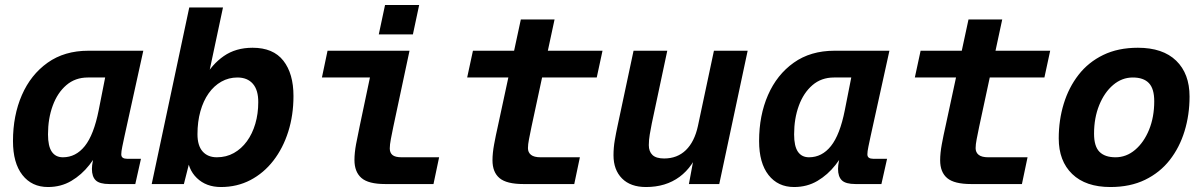

<svg xmlns="http://www.w3.org/2000/svg" viewBox="-20 -740 4840 772"><path d="M172.8 12Q108 12 70.1 -36.3Q32.2 -84.6 32.2 -172.8Q32.2 -275.8 68 -357.8Q103.8 -439.8 171.5 -487.9Q239.2 -536 335.2 -536H556.2L480.4 -191.6Q475.8 -170.2 471.7 -150.3Q467.6 -130.4 467.6 -119.6Q467.6 -110 473.7 -105.8Q479.8 -101.6 490.4 -101.6H546.8L524 0H420Q380.4 0 365 -14.9Q349.6 -29.8 349.6 -60.8Q349.6 -74.8 353.5 -93.9Q357.4 -113 363.3 -132.3Q369.2 -151.6 375.2 -166L391.2 -163.6Q371 -117.2 339.6 -77.1Q308.2 -37 266.6 -12.5Q225 12 172.8 12ZM232.8 -107.6Q285 -107.6 321.1 -152.8Q357.2 -198 376.8 -296.8L402.8 -428.4H333.2Q282.6 -428.4 246.8 -397.7Q211 -367 192 -315.1Q173 -263.2 173 -199.6Q173 -152.2 188.3 -129.9Q203.6 -107.6 232.8 -107.6Z M868.4 12Q808.8 12 771.4 -24.3Q734 -60.6 733 -119.4L753.2 -133.8L719.4 0H590L741 -710H876.6L814.2 -416.8L800.6 -424.4Q831.6 -481 879.8 -514.5Q928 -548 995.6 -548Q1078.6 -548 1119.3 -496Q1160 -444 1160 -354Q1160 -277 1139 -210.6Q1118 -144.2 1079.2 -94.1Q1040.4 -44 986.9 -16Q933.4 12 868.4 12ZM851.8 -107.6Q889.8 -107.6 920.3 -124.7Q950.8 -141.8 972.8 -172Q994.8 -202.2 1006.6 -242.5Q1018.4 -282.8 1018.4 -328.8Q1018.8 -377.6 996.8 -403Q974.8 -428.4 934.6 -428.4Q899.6 -428.4 870 -411.7Q840.4 -395 819 -364.8Q797.6 -334.6 785.8 -292.7Q774 -250.8 774 -200.4Q774 -154.4 794.7 -131Q815.4 -107.6 851.8 -107.6Z M1528.8 0Q1461.4 0 1433.3 -24.4Q1405.2 -48.8 1405.2 -96.8Q1405.2 -125.2 1411.7 -160.4Q1418.2 -195.6 1426.6 -234.4L1479.4 -485.2L1525.6 -428.4H1274.4L1297 -536H1626.6L1561.4 -230Q1556.2 -205.2 1551.7 -181.5Q1547.2 -157.8 1547.2 -143.2Q1547.2 -126 1558 -116.8Q1568.8 -107.6 1595.2 -107.6H1745.6L1723 0ZM1503 -601.6 1528.2 -720H1665.4L1640.2 -601.6Z M2084.4 0Q2017 0 1988.6 -23.8Q1960.2 -47.6 1960.2 -95.6Q1960.2 -124 1966.8 -159.8Q1973.4 -195.6 1982.2 -234.4L2074.2 -661.8H2209.8L2117 -230Q2111.2 -201.6 2107 -180.3Q2102.8 -159 2102.8 -144.4Q2102.8 -127.2 2115.1 -117.4Q2127.4 -107.6 2153.8 -107.6H2311.6L2289 0ZM1858.4 -428.4 1881.6 -536H2402.6L2379.4 -428.4Z M2577.6 12Q2515 12 2480.9 -22.6Q2446.8 -57.2 2446.8 -115.6Q2446.8 -146.4 2451.9 -176.1Q2457 -205.8 2463 -233.4L2527.4 -536H2663L2600.8 -243.8Q2596.4 -221.2 2592.6 -199.5Q2588.8 -177.8 2588.8 -156.4Q2588.8 -130.8 2603.5 -116.8Q2618.2 -102.8 2650.4 -102.8Q2703.2 -102.8 2737.8 -136.4Q2772.4 -170 2786.2 -233.2L2850.6 -536H2986.2L2872 0H2750L2778.6 -154.4L2796.2 -150.4Q2767.8 -69.8 2712.3 -28.9Q2656.8 12 2577.6 12Z M3172.8 12Q3108 12 3070.1 -36.3Q3032.2 -84.6 3032.2 -172.8Q3032.2 -275.8 3068 -357.8Q3103.8 -439.8 3171.5 -487.9Q3239.2 -536 3335.2 -536H3556.2L3480.4 -191.6Q3475.8 -170.2 3471.7 -150.3Q3467.6 -130.4 3467.6 -119.6Q3467.6 -110 3473.7 -105.8Q3479.8 -101.6 3490.4 -101.6H3546.8L3524 0H3420Q3380.4 0 3365 -14.9Q3349.6 -29.8 3349.6 -60.8Q3349.6 -74.8 3353.5 -93.9Q3357.4 -113 3363.3 -132.3Q3369.2 -151.6 3375.2 -166L3391.2 -163.6Q3371 -117.2 3339.6 -77.1Q3308.2 -37 3266.6 -12.5Q3225 12 3172.8 12ZM3232.8 -107.6Q3285 -107.6 3321.1 -152.8Q3357.2 -198 3376.8 -296.8L3402.8 -428.4H3333.2Q3282.6 -428.4 3246.8 -397.7Q3211 -367 3192 -315.1Q3173 -263.2 3173 -199.6Q3173 -152.2 3188.3 -129.9Q3203.6 -107.6 3232.8 -107.6Z M3884.4 0Q3817 0 3788.6 -23.8Q3760.2 -47.6 3760.2 -95.6Q3760.2 -124 3766.8 -159.8Q3773.4 -195.6 3782.2 -234.4L3874.2 -661.8H4009.8L3917 -230Q3911.2 -201.6 3907 -180.3Q3902.8 -159 3902.8 -144.4Q3902.8 -127.2 3915.1 -117.4Q3927.4 -107.6 3953.8 -107.6H4111.6L4089 0ZM3658.4 -428.4 3681.6 -536H4202.6L4179.4 -428.4Z M4444.8 12Q4345.4 12 4291.2 -40.3Q4237 -92.6 4237 -183.6Q4237 -257 4257.1 -322.7Q4277.2 -388.4 4316.7 -439.2Q4356.2 -490 4415.9 -519Q4475.6 -548 4555.2 -548Q4655.6 -548 4709.3 -495.9Q4763 -443.8 4763 -351.8Q4763 -278.4 4742.9 -212.7Q4722.8 -147 4683.3 -96.5Q4643.8 -46 4584.1 -17Q4524.4 12 4444.8 12ZM4465.2 -107.6Q4508.8 -107.6 4544.1 -137.5Q4579.4 -167.4 4600.2 -218.3Q4621 -269.2 4621 -333Q4621 -383.4 4599.5 -405.9Q4578 -428.4 4534.8 -428.4Q4491.2 -428.4 4455.9 -398.5Q4420.6 -368.6 4399.8 -317.4Q4379 -266.2 4379 -202.4Q4379 -151.6 4400.8 -129.6Q4422.6 -107.6 4465.2 -107.6Z"/></svg>

Font: Geist Mono
Style: Italic
Weight: 400
Italic angle: -12°
Monospace: yes
Designer: Basement.studio, Andrés Briganti, Mateo Zaragoza
Foundry: Basement.studio, Vercel, Andrés Briganti, Guido Ferreyra, Mateo Zaragoza
Version: Version 1.500